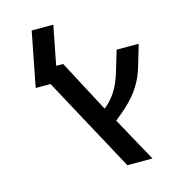

<svg xmlns="http://www.w3.org/2000/svg" viewBox="-119 -915 912 1013"><g transform="rotate(-15 337.5 -408.5)"><path d="M455.1 -242.2 588.4 0H451.2L170.4 -518.6H89.4L147.5 -817.4H265.6L224.1 -603.5H262.2L412.6 -319.3Q452.1 -350.6 478.3 -392.8Q504.4 -435.1 522 -496.1L554.2 -603.5H674.8L641.1 -489.7Q632.3 -460.4 621.3 -434.8Q610.4 -409.2 594.7 -385.3Q580.1 -361.8 561 -339.6Q542 -317.4 516.4 -293.9Q490.7 -270.5 455.1 -242.2Z"/></g></svg>

Font: Arimo SemiBold
Style: Italic
Weight: 600
Italic angle: -12°
Version: Version 1.33